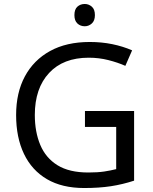

<svg xmlns="http://www.w3.org/2000/svg" viewBox="-20 -935 768 965"><path d="M407 -377H654V-27Q596 -8 537 1Q478 10 403 10Q292 10 216 -34.5Q140 -79 100.5 -161.5Q61 -244 61 -357Q61 -469 105 -551Q149 -633 231.5 -678.5Q314 -724 431 -724Q491 -724 544.5 -713Q598 -702 644 -682L610 -604Q572 -621 524.5 -633Q477 -645 426 -645Q298 -645 226.5 -568Q155 -491 155 -357Q155 -272 182.5 -206.5Q210 -141 269 -104.5Q328 -68 424 -68Q471 -68 504 -73Q537 -78 564 -85V-297H407ZM406 -915Q426 -915 441.5 -901.5Q457 -888 457 -859Q457 -831 441.5 -817Q426 -803 406 -803Q384 -803 369 -817Q354 -831 354 -859Q354 -888 369 -901.5Q384 -915 406 -915Z"/></svg>

Font: Noto Sans Syriac Eastern
Style: Regular
Weight: 400
Designer: Patrick Giasson and the Monotype Design Team
Foundry: Monotype Imaging Inc.
Version: Version 3.001; ttfautohint (v1.8.4.7-5d5b)